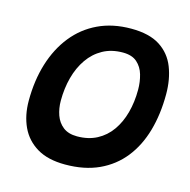

<svg xmlns="http://www.w3.org/2000/svg" viewBox="-102 -760 880 887"><g transform="rotate(15 338.5 -317.0)"><path d="M285 25.5Q202.5 25.5 150 -6Q97.5 -37.5 72.2 -92Q47 -146.5 47 -216Q47 -313 72 -394Q97 -475 144.8 -534.8Q192.5 -594.5 261.5 -627.2Q330.5 -660 419 -660Q506 -660 557 -627Q608 -594 630.2 -537Q652.5 -480 652.5 -409Q652.5 -313.5 629.8 -233.8Q607 -154 561 -96Q515 -38 446 -6.2Q377 25.5 285 25.5ZM304.5 -114.5Q358.5 -114.5 399.2 -136Q440 -157.5 467.2 -196Q494.5 -234.5 508.2 -285.5Q522 -336.5 522 -395.5Q522 -433 512.2 -466.8Q502.5 -500.5 478.2 -522Q454 -543.5 410 -543.5Q356 -543.5 314.8 -520.8Q273.5 -498 245.8 -458Q218 -418 204 -365.8Q190 -313.5 190 -254.5Q190 -218 201.2 -186Q212.5 -154 237.8 -134.2Q263 -114.5 304.5 -114.5Z"/></g></svg>

Font: Grandstander Thin SemiBold
Style: Italic
Weight: 600
Italic angle: -15°
Version: Version 1.200